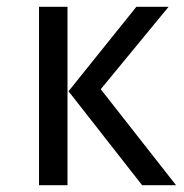

<svg xmlns="http://www.w3.org/2000/svg" viewBox="-20 -546 541 566"><path d="M179 -526V0H95V-526ZM477 -526 277 -283 499 0H399L182 -277L382 -526Z"/></svg>

Font: FiraGO Book
Style: Regular
Weight: 350
Designer: bBox Type
Foundry: bBox Type GmbH
Version: Version 1.001;PS 001.001;hotconv 1.0.88;makeotf.lib2.5.64775